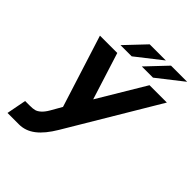

<svg xmlns="http://www.w3.org/2000/svg" viewBox="-251 -1036 1166 1166"><g transform="rotate(45 332.0 -452.5)"><path d="M218.3 -776.4H314.5L479 -905.3H340.3ZM401.4 -776.4H497.6L662.1 -905.3H523.4ZM24.4 0H122.1C198.2 0 258.3 -48.3 317.9 -147.9L664.1 -729H515.1L334 -426.3L238.3 -729H89.4L236.8 -264.2L196.3 -193.4C175.3 -156.7 151.4 -136.7 129.9 -130.9C120.6 -128.4 106.9 -127 87.9 -127H48.8Z"/></g></svg>

Font: Hack
Style: Bold Oblique
Weight: 700
Italic angle: -12°
Monospace: yes
Designer: Christopher Simpkins
Foundry: Christopher Simpkins
Version: Version 2.010